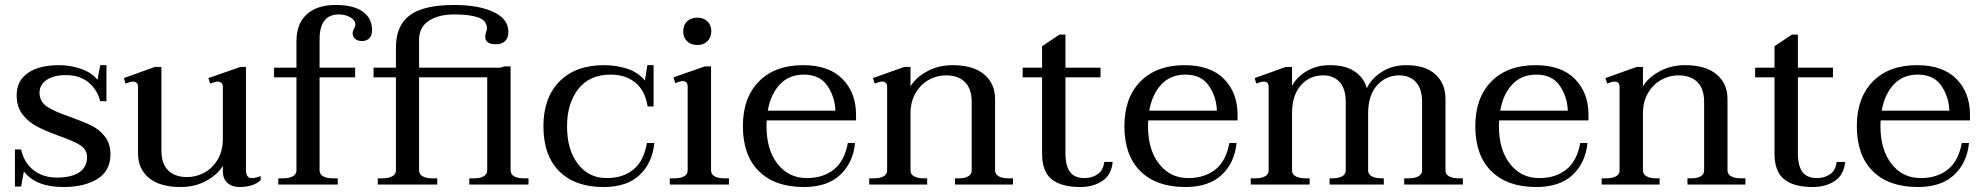

<svg xmlns="http://www.w3.org/2000/svg" viewBox="-20 -742 7972 772"><path d="M76 -53 65 8H40V-141H65Q76 -89 114 -58.5Q152 -28 209 -28Q267 -28 298.5 -49Q330 -70 330 -110Q330 -141 302 -158.5Q274 -176 216 -196Q162 -216 128.5 -233.5Q95 -251 71 -281.5Q47 -312 47 -359Q47 -417 92 -448.5Q137 -480 218 -480Q263 -480 306 -465Q349 -450 372 -421L383 -480H408V-335H383Q371 -382 335.5 -411Q300 -440 245 -440Q197 -440 168 -421Q139 -402 139 -369Q139 -333 169.5 -313Q200 -293 262 -272Q315 -253 347 -237.5Q379 -222 401.5 -193.5Q424 -165 424 -121Q424 -55 371.5 -22.5Q319 10 236 10Q123 10 76 -53Z M1028 -34V-17Q997 10 943 10Q913 10 894.5 -6.5Q876 -23 876 -55V-75Q854 -39 808.5 -14.5Q763 10 706 10Q623 10 579 -26.5Q535 -63 535 -125V-393Q535 -404 529 -409Q523 -414 515 -414Q505 -414 485 -406L478 -428L603 -473H629V-137Q629 -84 656 -57Q683 -30 733 -30Q768 -30 801 -47.5Q834 -65 855 -100Q876 -135 876 -184V-393Q876 -404 869.5 -409Q863 -414 855 -414Q847 -414 825 -406L818 -428L947 -473H969V-58Q969 -26 992 -26Q1006 -26 1028 -34Z M1476 -621Q1476 -598 1464.5 -587.5Q1453 -577 1436 -577Q1418 -577 1408 -585.5Q1398 -594 1398 -609Q1398 -617 1403.5 -627Q1409 -637 1409 -642Q1409 -661 1388.5 -672.5Q1368 -684 1343 -684Q1265 -684 1265 -584V-470H1408V-431H1265V-57Q1265 -41 1279.5 -33Q1294 -25 1318 -25H1338V0H1099V-25H1118Q1142 -25 1157 -33Q1172 -41 1172 -57V-431H1082V-470H1172V-576Q1172 -647 1213.5 -684.5Q1255 -722 1329 -722Q1402 -722 1439 -695Q1476 -668 1476 -621Z M1499 -25H1518Q1542 -25 1557 -33Q1572 -41 1572 -57V-431H1482V-470H1572V-551Q1572 -639 1627.5 -680.5Q1683 -722 1806 -722Q1904 -722 1964 -694Q2024 -666 2024 -614Q2024 -589 2010.5 -576.5Q1997 -564 1975 -564Q1931 -564 1931 -594Q1931 -603 1934.5 -613Q1938 -623 1938 -626Q1938 -660 1902.5 -672Q1867 -684 1807 -684Q1744 -684 1704.5 -658.5Q1665 -633 1665 -581V-470H1992L2008 -475H2033V-57Q2033 -41 2047.5 -33Q2062 -25 2086 -25H2105V0H1867V-25H1886Q1910 -25 1924.5 -33Q1939 -41 1939 -57V-431H1665V-57Q1665 -41 1679.5 -33Q1694 -25 1718 -25H1738V0H1499Z M2165 -235Q2165 -349 2229.5 -414.5Q2294 -480 2409 -480Q2457 -480 2501 -466Q2545 -452 2573 -418L2583 -480H2608V-314H2584Q2574 -378 2534.5 -410Q2495 -442 2435 -442Q2351 -442 2305.5 -384.5Q2260 -327 2260 -234Q2260 -140 2303.5 -83Q2347 -26 2419 -26Q2485 -26 2527 -60.5Q2569 -95 2581 -167H2611Q2603 -87 2552 -38.5Q2501 10 2407 10Q2292 10 2228.5 -53.5Q2165 -117 2165 -235Z M2727 -616Q2727 -641 2742.5 -656Q2758 -671 2784 -671Q2809 -671 2824.5 -656Q2840 -641 2840 -616Q2840 -592 2824.5 -576.5Q2809 -561 2784 -561Q2758 -561 2742.5 -576.5Q2727 -592 2727 -616ZM2673 -25H2692Q2716 -25 2730.5 -33Q2745 -41 2745 -57V-394Q2745 -416 2724 -416Q2719 -416 2709 -412.5Q2699 -409 2695 -408L2688 -431L2814 -475H2839V-57Q2839 -41 2853.5 -33Q2868 -25 2892 -25H2911V0H2673Z M3063 -258Q3062 -250 3062 -234Q3062 -140 3106.5 -83Q3151 -26 3224 -26Q3290 -26 3333 -60.5Q3376 -95 3389 -167H3418Q3410 -87 3358 -38.5Q3306 10 3212 10Q3096 10 3031.5 -53.5Q2967 -117 2967 -235Q2967 -349 3031.5 -414.5Q3096 -480 3209 -480Q3313 -480 3367.5 -424.5Q3422 -369 3422 -281V-258ZM3067 -297H3339Q3337 -353 3306.5 -397.5Q3276 -442 3212 -442Q3153 -442 3116 -403Q3079 -364 3067 -297Z M4053 -25V0H3820V-25H3836Q3859 -25 3873 -33Q3887 -41 3887 -57V-332Q3887 -385 3860 -412Q3833 -439 3783 -439Q3748 -439 3715.5 -421.5Q3683 -404 3662 -369Q3641 -334 3641 -285V-57Q3641 -41 3655.5 -33Q3670 -25 3693 -25H3708V0H3475V-25H3494Q3518 -25 3532.5 -33Q3547 -41 3547 -57V-393Q3547 -414 3526 -414Q3517 -414 3497 -406L3490 -428L3616 -473H3641V-395Q3663 -431 3708.5 -455.5Q3754 -480 3810 -480Q3893 -480 3937 -443Q3981 -406 3981 -344V-57Q3981 -41 3996 -33Q4011 -25 4035 -25Z M4454 -91Q4449 -39 4412.5 -14.5Q4376 10 4323 10Q4248 10 4209 -21Q4170 -52 4170 -124V-431H4092V-470H4170V-556L4240 -603H4264V-470H4405V-431H4264V-126Q4264 -75 4282.5 -50.5Q4301 -26 4340 -26Q4371 -26 4393.5 -41.5Q4416 -57 4420 -91Z M4597 -258Q4596 -250 4596 -234Q4596 -140 4640.5 -83Q4685 -26 4758 -26Q4824 -26 4867 -60.5Q4910 -95 4923 -167H4952Q4944 -87 4892 -38.5Q4840 10 4746 10Q4630 10 4565.5 -53.5Q4501 -117 4501 -235Q4501 -349 4565.5 -414.5Q4630 -480 4743 -480Q4847 -480 4901.5 -424.5Q4956 -369 4956 -281V-258ZM4601 -297H4873Q4871 -353 4840.5 -397.5Q4810 -442 4746 -442Q4687 -442 4650 -403Q4613 -364 4601 -297Z M5862 -25V0H5626V-25H5644Q5668 -25 5683 -33Q5698 -41 5698 -57V-332Q5698 -385 5673 -412Q5648 -439 5607 -439Q5553 -439 5517 -399Q5481 -359 5481 -285V-57Q5481 -41 5496 -33Q5511 -25 5535 -25H5544V0H5326V-25H5337Q5362 -25 5376.5 -33Q5391 -41 5391 -57V-332Q5391 -385 5366.5 -412Q5342 -439 5300 -439Q5246 -439 5210.5 -399Q5175 -359 5175 -285V-57Q5175 -41 5190 -33Q5205 -25 5229 -25H5246V0H5009V-25H5028Q5052 -25 5066.5 -33Q5081 -41 5081 -57V-393Q5081 -414 5061 -414Q5051 -414 5031 -406L5025 -428L5150 -473H5175V-397Q5194 -432 5234 -456Q5274 -480 5327 -480Q5389 -480 5426.5 -455Q5464 -430 5476 -387Q5492 -424 5534.5 -452Q5577 -480 5634 -480Q5711 -480 5751.5 -443Q5792 -406 5792 -344V-57Q5792 -41 5806.5 -33Q5821 -25 5845 -25Z M6008 -258Q6007 -250 6007 -234Q6007 -140 6051.5 -83Q6096 -26 6169 -26Q6235 -26 6278 -60.5Q6321 -95 6334 -167H6363Q6355 -87 6303 -38.5Q6251 10 6157 10Q6041 10 5976.5 -53.5Q5912 -117 5912 -235Q5912 -349 5976.5 -414.5Q6041 -480 6154 -480Q6258 -480 6312.5 -424.5Q6367 -369 6367 -281V-258ZM6012 -297H6284Q6282 -353 6251.5 -397.5Q6221 -442 6157 -442Q6098 -442 6061 -403Q6024 -364 6012 -297Z M6998 -25V0H6765V-25H6781Q6804 -25 6818 -33Q6832 -41 6832 -57V-332Q6832 -385 6805 -412Q6778 -439 6728 -439Q6693 -439 6660.5 -421.5Q6628 -404 6607 -369Q6586 -334 6586 -285V-57Q6586 -41 6600.5 -33Q6615 -25 6638 -25H6653V0H6420V-25H6439Q6463 -25 6477.5 -33Q6492 -41 6492 -57V-393Q6492 -414 6471 -414Q6462 -414 6442 -406L6435 -428L6561 -473H6586V-395Q6608 -431 6653.5 -455.5Q6699 -480 6755 -480Q6838 -480 6882 -443Q6926 -406 6926 -344V-57Q6926 -41 6941 -33Q6956 -25 6980 -25Z M7399 -91Q7394 -39 7357.5 -14.5Q7321 10 7268 10Q7193 10 7154 -21Q7115 -52 7115 -124V-431H7037V-470H7115V-556L7185 -603H7209V-470H7350V-431H7209V-126Q7209 -75 7227.5 -50.5Q7246 -26 7285 -26Q7316 -26 7338.5 -41.5Q7361 -57 7365 -91Z M7542 -258Q7541 -250 7541 -234Q7541 -140 7585.5 -83Q7630 -26 7703 -26Q7769 -26 7812 -60.5Q7855 -95 7868 -167H7897Q7889 -87 7837 -38.5Q7785 10 7691 10Q7575 10 7510.5 -53.5Q7446 -117 7446 -235Q7446 -349 7510.5 -414.5Q7575 -480 7688 -480Q7792 -480 7846.5 -424.5Q7901 -369 7901 -281V-258ZM7546 -297H7818Q7816 -353 7785.5 -397.5Q7755 -442 7691 -442Q7632 -442 7595 -403Q7558 -364 7546 -297Z"/></svg>

Font: TavirajRegular
Style: Regular
Weight: 400
Designer: Katatrad Team
Foundry: CadsonDemak
Version: Version 1.000